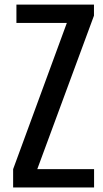

<svg xmlns="http://www.w3.org/2000/svg" viewBox="-20 -830 457 850"><path d="M38.1 0V-81.1L275.9 -728.5H52.7V-809.6H396V-760.7L145 -81.1H396.5V0Z"/></svg>

Font: Oswald Regular
Style: Regular
Weight: 400
Designer: Vernon Adams
Foundry: Vernon Adams
Version: 3.0; ttfautohint (v0.95) -l 8 -r 50 -G 200 -x 0 -w "G" -W -c